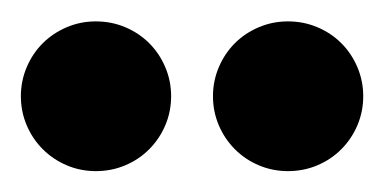

<svg xmlns="http://www.w3.org/2000/svg" viewBox="-20 -706 368 184"><path d="M328.1 -613.8Q328.1 -599.1 322.5 -585.9Q316.9 -572.8 307.1 -563Q297.4 -553.2 284.2 -547.6Q271 -542 255.9 -542Q241.2 -542 228 -547.6Q214.8 -553.2 205.1 -563Q195.3 -572.8 189.7 -585.9Q184.1 -599.1 184.1 -613.8Q184.1 -628.4 189.7 -641.6Q195.3 -654.8 205.1 -664.6Q214.8 -674.3 228 -679.9Q241.2 -685.5 255.9 -685.5Q271 -685.5 284.2 -679.9Q297.4 -674.3 307.1 -664.6Q316.9 -654.8 322.5 -641.6Q328.1 -628.4 328.1 -613.8ZM144 -613.8Q144 -599.1 138.4 -585.9Q132.8 -572.8 123 -563Q113.3 -553.2 100.1 -547.6Q86.9 -542 71.8 -542Q57.1 -542 43.9 -547.6Q30.8 -553.2 21 -563Q11.2 -572.8 5.6 -585.9Q0 -599.1 0 -613.8Q0 -628.4 5.6 -641.6Q11.2 -654.8 21 -664.6Q30.8 -674.3 43.9 -679.9Q57.1 -685.5 71.8 -685.5Q86.9 -685.5 100.1 -679.9Q113.3 -674.3 123 -664.6Q132.8 -654.8 138.4 -641.6Q144 -628.4 144 -613.8Z"/></svg>

Font: Aclonica
Style: Regular
Weight: 400
Designer: Astigmatic (AOETI)
Foundry: Astigmatic (AOETI)
Version: Version 1.000